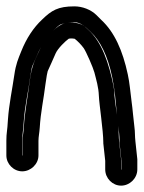

<svg xmlns="http://www.w3.org/2000/svg" viewBox="-21 -514 452 604"><path d="M50 -25H49V-71C49 -94 52 -100 54 -135C57 -180 69 -231 74 -272C77 -291 79 -303 81 -307C90 -326 98 -348 108 -366C89 -325 79 -310 72 -256C66 -206 57 -165 54 -114C53 -95 50 -87 50 -71ZM183 -441C169 -437 157 -428 146 -417C166 -437 167 -437 183 -441ZM347 -153C342 -186 339 -208 339 -214C339 -224 338 -234 336 -244C322 -313 300 -382 256 -421C247 -429 243 -435 230 -439C221 -442 211 -443 201 -443C198 -443 195 -442 192 -442C199 -443 205 -444 213 -444C235 -444 251 -426 264 -414C294 -386 318 -339 332 -271C340 -233 343 -195 347 -153ZM351 -118C353 -101 355 -91 355 -68V-65L361 -9V19L360 20V19V-9V-12L354 -67C352 -83 353 -99 351 -118ZM360 70C387 70 411 47 411 19V-10V-13L405 -69C403 -86 404 -100 402 -113C399 -135 396 -174 393 -194C389 -224 387 -253 381 -280C365 -355 339 -413 298 -451L283 -466C265 -484 238 -494 213 -494C161 -494 141 -481 112 -453C84 -427 62 -393 46 -353C36 -328 29 -313 24 -278C18 -236 7 -184 4 -138C2 -99 -1 -98 -1 -71V-25C-1 2 22 25 49 25C76 25 100 2 100 -25V-71C100 -84 103 -96 104 -112C107 -162 116 -200 122 -249C125 -272 128 -287 129 -290C138 -309 144 -324 154 -346C161 -362 185 -385 195 -392C195 -392 197 -393 201 -393C206 -393 209 -393 214 -392C223 -385 234 -374 242 -363C250 -352 272 -301 276 -286C282 -262 289 -240 290 -213C291 -186 304 -103 304 -66V-63L310 -8V19C310 47 333 70 360 70Z"/></svg>

Font: AppleStorm
Style: CBo
Weight: 400
Foundry: Cannot Into Space Fonts
Version: Version 1.01